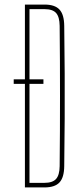

<svg xmlns="http://www.w3.org/2000/svg" viewBox="-20 -820 355 840"><path d="M40 -473H170V-453H40ZM89 0V-800H175Q220 -800 240.2 -778.2Q260.5 -756.5 261 -707Q262.5 -597 263 -498.2Q263.5 -399.5 263 -301Q262.5 -202.5 261 -93Q260.5 -43.5 240.2 -21.8Q220 0 174 0ZM109 -20H174Q210 -20 225.2 -37Q240.5 -54 241 -93Q242 -170 242.2 -246.8Q242.5 -323.5 242.5 -400Q242.5 -476.5 242.2 -553.2Q242 -630 241 -707Q240.5 -746 225.5 -763Q210.5 -780 175 -780H109Z"/></svg>

Font: Big Shoulders Display SC Thin
Style: Regular
Weight: 100
Designer: Patric King
Foundry: XO Type Co
Version: Version 2.002